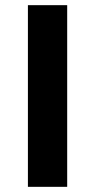

<svg xmlns="http://www.w3.org/2000/svg" viewBox="-20 -723 368 743"><path d="M88 0V-703H240V0Z"/></svg>

Font: Cairo Play ExtraBold
Style: Regular
Weight: 800
Version: Version 3.119